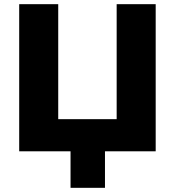

<svg xmlns="http://www.w3.org/2000/svg" viewBox="-20 -725 838 920"><path d="M318 175V0H72V-705H259V-154H539V-705H726V0H483V175Z"/></svg>

Font: Nunito Sans 10pt Black
Style: Regular
Weight: 900
Designer: Vernon Adams
Foundry: Vernon Adams
Version: Version 3.101;gftools[0.9.27]